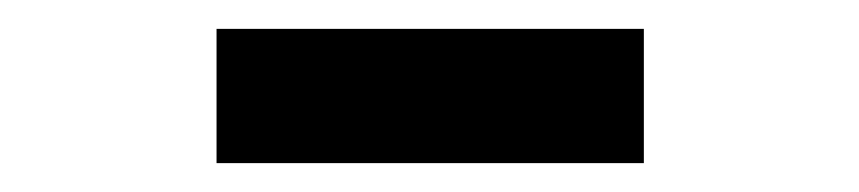

<svg xmlns="http://www.w3.org/2000/svg" viewBox="-20 -705 595 133"><path d="M130 -592V-685H426V-592Z"/></svg>

Font: Source Sans 3 ExtraLight
Style: Bold
Weight: 700
Version: Version 3.052;hotconv 1.1.0;makeotfexe 2.6.0